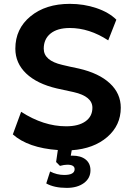

<svg xmlns="http://www.w3.org/2000/svg" viewBox="-20 -750 663 971"><path d="M86.9 -184.6Q200.2 -111.3 314.5 -111.3Q377 -111.3 412.1 -136.2Q447.3 -161.1 447.3 -205.1Q447.3 -262.7 352.5 -284.2Q332 -289.1 267.6 -302.7Q167 -326.2 112.3 -378.4Q57.6 -430.7 57.6 -503.9Q57.6 -604.5 134.3 -667.5Q210.9 -730.5 333 -730.5Q404.3 -730.5 467.8 -709Q531.2 -687.5 568.4 -650.4L527.3 -545.9Q431.6 -608.4 333 -608.4Q270.5 -608.4 235.8 -580.6Q201.2 -552.7 201.2 -503.9Q201.2 -443.4 294.9 -421.9Q315.4 -417 335 -412.6Q354.5 -408.2 365.2 -406.2Q376 -404.3 378.9 -403.3Q480.5 -379.9 535.6 -328.6Q590.8 -277.3 590.8 -205.1Q590.8 -116.2 522.5 -57.1Q454.1 2 342.8 9.8L337.9 37.1H345.7Q388.7 37.1 413.1 56.6Q437.5 76.2 437.5 111.3Q437.5 151.4 404.3 175.8Q371.1 200.2 317.4 200.2Q253.9 200.2 213.9 177.7L233.4 117.2Q267.6 134.8 304.7 134.8Q357.4 134.8 357.4 105.5Q357.4 83 320.3 83Q304.7 83 283.2 88.9L263.7 69.3L272.5 8.8Q122.1 -2 44.9 -70.3Z"/></svg>

Font: Min Sans Bold
Style: Regular
Weight: 700
Designer: Jinseong-Kim, NotoSansCJK, Nunito
Foundry: Jinseong-Kim
Version: Version 1.400;Glyphs 3.1.2 (3151)